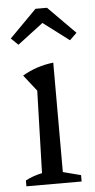

<svg xmlns="http://www.w3.org/2000/svg" viewBox="-52 -751 387 783"><g transform="rotate(-5 141.0 -359.0)"><path d="M24 0V-24Q39 -32 56 -38Q73 -44 92 -48L102 -385L50 -451Q79 -468 110.5 -478.5Q142 -489 177 -493V-45L250 -26V0ZM171 -718 282 -606 253 -578 147 -658 42 -578 13 -606 124 -718Z"/></g></svg>

Font: Piazzolla
Style: Regular
Weight: 400
Designer: Juan Pablo del Peral
Foundry: Huerta Tipografica
Version: Version 1.330